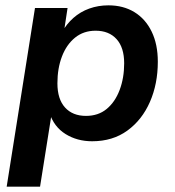

<svg xmlns="http://www.w3.org/2000/svg" viewBox="-20 -519 654 719"><path d="M5 180 111 -489H233L219 -397H211Q229 -429 255 -452Q281 -475 314.5 -487Q348 -499 386 -499Q442 -499 483.5 -473.5Q525 -448 548 -400.5Q571 -353 571 -288Q571 -205 541.5 -137.5Q512 -70 457 -30Q402 10 325 10Q269 10 225.5 -17Q182 -44 165 -97H174L130 180ZM302 -85Q348 -85 379.5 -111Q411 -137 428 -182Q445 -227 445 -282Q445 -341 416.5 -372.5Q388 -404 338 -404Q293 -404 261 -378Q229 -352 212 -307.5Q195 -263 195 -207Q195 -148 223.5 -116.5Q252 -85 302 -85Z"/></svg>

Font: Nunito Sans 12pt
Style: Bold Italic
Weight: 700
Italic angle: -9°
Designer: Vernon Adams
Foundry: Vernon Adams
Version: Version 3.101;gftools[0.9.27]